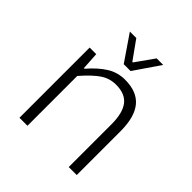

<svg xmlns="http://www.w3.org/2000/svg" viewBox="-193 -850 986 986"><g transform="rotate(45 300.0 -357.0)"><path d="M285.2 -573.2 189 -713.9H235.8L308.1 -612.8H312L383.8 -713.9H431.2L335 -573.2ZM101.1 0V-509.8H148.9L154.8 -414.1H159.2Q204.1 -466.3 248.5 -494.1Q293 -522 346.2 -522Q433.6 -522 475.3 -471.4Q517.1 -420.9 517.1 -317.9V0H459V-310.1Q459 -392.1 428.7 -431.6Q398.4 -471.2 332 -471.2Q286.1 -471.2 248.5 -446Q210.9 -420.9 159.2 -361.8V0Z"/></g></svg>

Font: Office Code Pro D Light
Style: Regular
Weight: 300
Designer: Nathan Rutzky & Paul D. Hunt
Foundry: Adobe Systems Incorporated
Version: Version 1.004;PS 001.004;hotconv 1.0.70;makeotf.lib2.5.58329